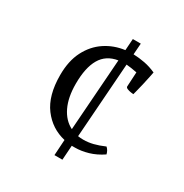

<svg xmlns="http://www.w3.org/2000/svg" viewBox="-145 -688 801 837"><g transform="rotate(30 255.0 -269.5)"><path d="M283 35H243L248 -44Q178 -60 134 -118.5Q90 -177 90 -280Q90 -351 115.5 -401Q141 -451 184.5 -480Q228 -509 282 -516L286 -574H326L322 -518Q351 -517 379.5 -511.5Q408 -506 437 -493Q436 -488 432 -468Q428 -448 422.5 -424.5Q417 -401 412.5 -384Q408 -367 408 -367Q405 -367 395 -368.5Q385 -370 376.5 -373.5Q368 -377 368 -383L372 -456Q357 -459 343.5 -461Q330 -463 318 -464L291 -88Q298 -87 304.5 -86.5Q311 -86 318 -86Q342 -86 366.5 -92Q391 -98 421 -111Q434 -99 438 -81Q404 -58 369.5 -48Q335 -38 304 -38H288ZM168 -281Q168 -213 190 -167Q212 -121 252 -101L278 -462Q221 -453 194.5 -407.5Q168 -362 168 -281Z"/></g></svg>

Font: Mate SC
Style: Regular
Weight: 400
Designer: Eduardo Rodriguez Tunni
Foundry: Eduardo Rodriguez Tunni
Version: Version 1.003; ttfautohint (v1.8.4.7-5d5b);gftools[0.9.24]